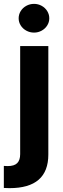

<svg xmlns="http://www.w3.org/2000/svg" viewBox="-47 -767 324 986"><path d="M201.2 -530.3V26.4Q201.2 199.2 2 199.2L-27.3 198.2V85L-7.8 85.9Q26.4 85.9 41.5 70.6Q56.6 55.2 56.6 24.4V-530.3ZM48.8 -672.9Q48.8 -692.9 59.3 -710Q69.8 -727.1 88.1 -737.1Q106.4 -747.1 127.9 -747.1Q148.9 -747.1 167 -737.1Q185.1 -727.1 195.6 -710Q206.1 -692.9 206.1 -672.9Q206.1 -653.3 195.6 -636.5Q185.1 -619.6 167 -609.6Q148.9 -599.6 127.9 -599.6Q106.4 -599.6 88.1 -609.6Q69.8 -619.6 59.3 -636.5Q48.8 -653.3 48.8 -672.9Z"/></svg>

Font: Pretendard JP
Style: Bold
Weight: 700
Designer: Base glyphs from Inter by Rasmus Andersson; Hangeul glyphs from Noto Sans CJK(Source Han Sans) by Jang Soo-young and Kan
Foundry: Kil Hyung-jin
Version: Version 1.309